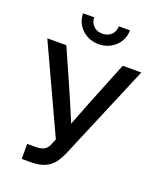

<svg xmlns="http://www.w3.org/2000/svg" viewBox="-168 -1042 948 1144"><g transform="rotate(20 306.0 -470.0)"><path d="M110.4 0V-95.2H162.6Q198.2 -95.2 217.8 -106.4Q237.3 -117.7 247.6 -143.6L261.7 -178.7L7.8 -727.5H128.4L220.2 -520.5Q246.6 -461.4 269.5 -407Q292.5 -352.5 315.4 -297.9Q336.4 -352.5 357.7 -407Q378.9 -461.4 402.8 -520.5L486.3 -727.5H604L350.1 -125.5Q334 -87.4 312.5 -59.1Q291 -30.8 256.3 -15.4Q221.7 0 167 0ZM305.7 -798.8Q264.2 -798.8 230.5 -817.6Q196.8 -836.4 177 -868.4Q157.2 -900.4 157.2 -940.4H228Q228 -907.2 249.8 -886.2Q271.5 -865.2 305.7 -865.2Q339.8 -865.2 361.8 -886.2Q383.8 -907.2 383.8 -940.4H454.6Q454.6 -900.4 434.8 -868.4Q415 -836.4 381.3 -817.6Q347.7 -798.8 305.7 -798.8Z"/></g></svg>

Font: Inter Display Medium
Style: Regular
Weight: 500
Designer: Rasmus Andersson
Foundry: rsms
Version: Version 4.001;git-9221beed3